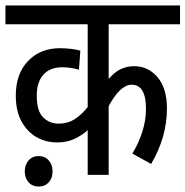

<svg xmlns="http://www.w3.org/2000/svg" viewBox="-20 -642 681 705"><path d="M641 -553H379V-352Q400 -377 423 -388Q446 -399 472 -399Q524 -399 558.5 -358.5Q593 -318 593 -243Q593 -139 535 -40L466 -78Q488 -114 502 -156.5Q516 -199 516 -243Q516 -331 463 -331Q442 -331 420.5 -310.5Q399 -290 379 -252V0H302V-164Q281 -145 253.5 -132Q226 -119 190 -119Q148 -119 114 -138.5Q80 -158 59 -196Q38 -234 38 -291Q38 -371 83 -418Q128 -465 200 -465Q221 -465 241.5 -462.5Q262 -460 275 -456L270 -386Q241 -395 208 -395Q164 -395 139.5 -368Q115 -341 115 -291Q115 -234 138.5 -211Q162 -188 195 -188Q228 -188 253 -203.5Q278 -219 302 -249V-553H0V-622H641ZM71 -13Q71 -37 85 -53Q99 -69 122 -69Q145 -69 159 -53Q173 -37 173 -13Q173 12 159 27.5Q145 43 122 43Q99 43 85 27.5Q71 12 71 -13Z"/></svg>

Font: Noto Sans Devanagari Condensed
Style: Regular
Weight: 400
Width: 3
Designer: Jelle Bosma - Monotype Design Team
Foundry: Monotype Imaging Inc.
Version: Version 2.004; ttfautohint (v1.8.4.7-5d5b)